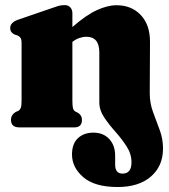

<svg xmlns="http://www.w3.org/2000/svg" viewBox="-20 -499 662 752"><path d="M369 -98V-293.5Q369 -355 318.5 -355Q305 -355 291 -350.2Q277 -345.5 263.5 -335V-104.5Q263.5 -83 266 -74.5Q268.5 -66 275.5 -62L286.5 -56.5Q301 -46.5 301 -29.5Q301 0 271 0H56.5Q23 0 23 -29.5Q23 -49 41.5 -60.5L52 -65Q58.5 -69 61.5 -77Q64.5 -85 64.5 -104.5V-328.5Q64.5 -344.5 60.5 -350.5Q56.5 -356.5 49 -360L39 -363Q30 -367 25 -373Q20 -379 20 -389.5Q20 -410 48.5 -421L178 -465.5Q197 -472.5 208.5 -475.8Q220 -479 233.5 -479Q247.5 -479 255.5 -470Q263.5 -461 263.5 -447V-393Q316.5 -439.5 358.8 -459Q401 -478.5 436.5 -478.5Q495 -478.5 531.5 -440Q568 -401.5 567.5 -333.5L566.5 -133.5Q566.5 -95 579.5 -59.8Q592.5 -24.5 605.5 10.2Q618.5 45 618.5 82.5Q618.5 151.5 571 192.5Q523.5 233.5 441 233.5Q351 233.5 306.5 195.2Q262 157 262 106Q262 64 285.2 42.2Q308.5 20.5 346 20.5Q384.5 20.5 407.8 45.5Q431 70.5 431 110.5V145.5Q431 181 460 181Q495 181 495 136.5Q495 104 476 74.5Q457 45 432 17Q407 -11 388 -39.2Q369 -67.5 369 -98Z"/></svg>

Font: Fraunces 72pt Soft Black
Style: Regular
Weight: 900
Version: Version 1.000;[b76b70a41]